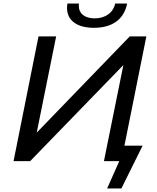

<svg xmlns="http://www.w3.org/2000/svg" viewBox="-20 -904 883 1077"><path d="M507 -748C610 -748 676 -796 693 -884H626C615 -832 570 -801 511 -801C455 -801 422 -828 422 -871C422 -875 422 -880 423 -884H358C357 -875 356 -867 356 -859C356 -790 411 -748 507 -748ZM801 -700H708L186 -160L295 -700H196L56 0H149L672 -539L563 0H649L581 153H661L780 -87H678Z"/></svg>

Font: AWKNG-Font Medium
Style: Italic
Weight: 500
Italic angle: -11.3°
Designer: Awakening Church
Foundry: Awakening Church
Version: Version 1.700;PS 001.700;hotconv 1.0.88;makeotf.lib2.5.64775